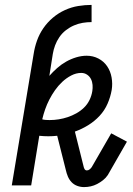

<svg xmlns="http://www.w3.org/2000/svg" viewBox="-20 -755 540 782"><path d="M322 7Q308 7 294.5 2Q281 -3 271.5 -13Q262 -23 256.5 -36Q251 -49 248 -63L213 -202Q204 -201 195 -200.5Q186 -200 177 -200Q168 -200 158.5 -200.5Q149 -201 140 -202L107 0H28L117 -535Q121 -562 130.5 -589Q140 -616 156.5 -640Q173 -664 195.5 -683Q218 -702 244.5 -714Q271 -726 298.5 -730.5Q326 -735 353 -735V-665Q335 -665 317 -662Q299 -659 281.5 -651.5Q264 -644 248.5 -632Q233 -620 222 -604Q211 -588 204.5 -570.5Q198 -553 195 -535L181 -446Q196 -463 213 -478Q230 -493 249.5 -504Q269 -515 290.5 -521.5Q312 -528 333 -528Q359 -528 381 -516.5Q403 -505 416.5 -485Q430 -465 434.5 -439.5Q439 -414 435 -389Q430 -360 418 -332.5Q406 -305 385.5 -283Q365 -261 339 -245Q313 -229 285 -219L320 -79Q321 -73 324 -67Q327 -61 334 -61Q340 -61 345.5 -65.5Q351 -70 354 -75L433 -212L497 -178L419 -42Q411 -30 399.5 -21Q388 -12 375.5 -5.5Q363 1 349.5 4Q336 7 322 7ZM182 -266Q201 -266 219.5 -269Q238 -272 256 -278Q274 -284 291 -293.5Q308 -303 322 -316.5Q336 -330 344.5 -347.5Q353 -365 356 -384Q358 -396 357 -409Q356 -422 350.5 -433Q345 -444 334.5 -451Q324 -458 311 -458Q290 -458 270 -447.5Q250 -437 233.5 -421.5Q217 -406 204 -387.5Q191 -369 181 -349.5Q171 -330 164 -310Q157 -290 152 -269Q159 -267 167 -266.5Q175 -266 182 -266Z"/></svg>

Font: Iosevka Gothic
Style: Italic
Weight: 400
Italic angle: -9°
Monospace: yes
Designer: Belleve Invis
Foundry: Belleve Invis
Version: Version 15.5.1; ttfautohint (v1.8.4)